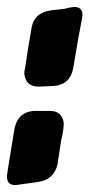

<svg xmlns="http://www.w3.org/2000/svg" viewBox="-52 -586 267 554"><path d="M60 -336Q20 -336 18 -377Q20 -385 29 -446L39 -505Q46 -549 94 -556Q108 -558 121.5 -559Q135 -560 148 -564L162 -566Q186 -566 186 -543L184 -529Q177 -496 159 -388Q150 -342 104 -338ZM-8 -52Q-32 -52 -32 -77Q-32 -83 -10 -216Q0 -262 45 -266H91Q113 -266 122.5 -254Q132 -242 132 -228Q132 -219 128 -196Q124 -182 122 -165L114 -112Q104 -68 58 -61L1 -53Z"/></svg>

Font: Bangerz
Style: Bold
Weight: 700
Designer: vernon adams
Foundry: Vernon Adams
Version: Version 2.10;February 7, 2025;FontCreator 13.0.0.2683 64-bit